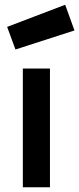

<svg xmlns="http://www.w3.org/2000/svg" viewBox="-20 -787 333 807"><path d="M10 -674 254 -767 293 -659 45 -579ZM76 0V-499H190V0Z"/></svg>

Font: TitilliumText22L Rg
Style: Bold
Weight: 700
Designer: Campivisivi
Foundry: Campivisivi
Version: 1.000